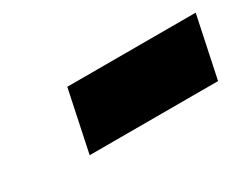

<svg xmlns="http://www.w3.org/2000/svg" viewBox="-35 -498 529 417"><g transform="rotate(-30 229.5 -289.5)"><path d="M137 -366 104.8 -213H426.8L459 -366Z"/></g></svg>

Font: Hussar
Style: BdOblTwo
Weight: 700
Foundry: Cannot Into Space Fonts
Version: Version 2.00